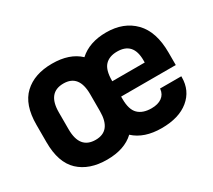

<svg xmlns="http://www.w3.org/2000/svg" viewBox="-106 -721 1025 922"><g transform="rotate(-30 406.5 -260.0)"><path d="M465 -209Q465 -151 490.5 -126Q516 -101 564 -101Q600 -101 621.5 -116.5Q643 -132 646 -160V-163H764V-158Q764 -84 709.5 -39Q655 6 559 6Q462 6 407 -45Q353 6 256 6Q158 6 101.5 -47Q45 -100 45 -212V-309Q45 -420 101.5 -473Q158 -526 256 -526Q353 -526 407 -475Q463 -526 556 -526Q653 -526 710.5 -467Q768 -408 768 -292V-223H465ZM465 -308H645V-321Q645 -420 556 -420Q512 -420 488.5 -395Q465 -370 465 -311ZM342 -307Q342 -416 256 -416Q168 -416 168 -307V-213Q168 -104 256 -104Q342 -104 342 -213Z"/></g></svg>

Font: D-DIN
Style: DIN-Bold
Weight: 700
Designer: Charles Nix
Foundry: Datto Inc.
Version: Version 1.00